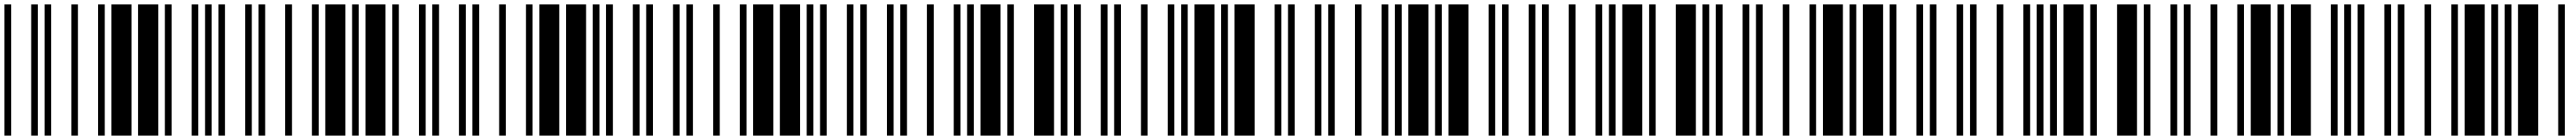

<svg xmlns="http://www.w3.org/2000/svg" viewBox="-20 -610 11560 630"><path d="M0 0V-590H30V0ZM120 0V-590H150V0ZM180 0V-590H210V0ZM300 0V-590H330V0ZM420 0V-590H450V0ZM480 0V-590H570V0ZM600 0V-590H690V0ZM720 0V-590H750V0ZM840 0V-590H870V0ZM900 0V-590H930V0Z M960 0V-590H990V0ZM1080 0V-590H1110V0ZM1140 0V-590H1170V0ZM1260 0V-590H1290V0ZM1380 0V-590H1410V0ZM1440 0V-590H1530V0ZM1560 0V-590H1590V0ZM1620 0V-590H1710V0ZM1740 0V-590H1770V0ZM1860 0V-590H1890V0Z M1920 0V-590H1950V0ZM2040 0V-590H2070V0ZM2100 0V-590H2130V0ZM2220 0V-590H2250V0ZM2340 0V-590H2370V0ZM2400 0V-590H2490V0ZM2520 0V-590H2610V0ZM2640 0V-590H2670V0ZM2700 0V-590H2730V0ZM2820 0V-590H2850V0Z M2880 0V-590H2910V0ZM3000 0V-590H3030V0ZM3060 0V-590H3090V0ZM3180 0V-590H3210V0ZM3300 0V-590H3330V0ZM3360 0V-590H3450V0ZM3480 0V-590H3570V0ZM3600 0V-590H3630V0ZM3660 0V-590H3690V0ZM3780 0V-590H3810V0Z M3840 0V-590H3870V0ZM3960 0V-590H3990V0ZM4020 0V-590H4050V0ZM4140 0V-590H4170V0ZM4260 0V-590H4290V0ZM4320 0V-590H4350V0ZM4380 0V-590H4470V0ZM4500 0V-590H4530V0ZM4620 0V-590H4710V0ZM4740 0V-590H4770V0Z M4800 0V-590H4830V0ZM4920 0V-590H4950V0ZM4980 0V-590H5010V0ZM5100 0V-590H5130V0ZM5220 0V-590H5250V0ZM5280 0V-590H5310V0ZM5340 0V-590H5430V0ZM5460 0V-590H5490V0ZM5520 0V-590H5610V0ZM5700 0V-590H5730V0Z M5760 0V-590H5790V0ZM5880 0V-590H5910V0ZM5940 0V-590H5970V0ZM6060 0V-590H6090V0ZM6180 0V-590H6210V0ZM6240 0V-590H6270V0ZM6300 0V-590H6390V0ZM6420 0V-590H6450V0ZM6480 0V-590H6570V0ZM6660 0V-590H6690V0Z M6720 0V-590H6750V0ZM6840 0V-590H6870V0ZM6900 0V-590H6930V0ZM7020 0V-590H7050V0ZM7140 0V-590H7170V0ZM7200 0V-590H7230V0ZM7260 0V-590H7350V0ZM7380 0V-590H7410V0ZM7500 0V-590H7590V0ZM7620 0V-590H7650V0Z M7680 0V-590H7710V0ZM7800 0V-590H7830V0ZM7860 0V-590H7890V0ZM7980 0V-590H8010V0ZM8100 0V-590H8130V0ZM8160 0V-590H8250V0ZM8280 0V-590H8310V0ZM8340 0V-590H8430V0ZM8460 0V-590H8490V0ZM8580 0V-590H8610V0Z M8640 0V-590H8670V0ZM8760 0V-590H8790V0ZM8820 0V-590H8850V0ZM8940 0V-590H8970V0ZM9060 0V-590H9090V0ZM9120 0V-590H9150V0ZM9180 0V-590H9210V0ZM9240 0V-590H9330V0ZM9360 0V-590H9390V0ZM9480 0V-590H9570V0Z M9600 0V-590H9630V0ZM9720 0V-590H9750V0ZM9780 0V-590H9810V0ZM9900 0V-590H9930V0ZM10020 0V-590H10050V0ZM10080 0V-590H10170V0ZM10200 0V-590H10230V0ZM10260 0V-590H10350V0ZM10440 0V-590H10470V0ZM10500 0V-590H10530V0Z M10560 0V-590H10590V0ZM10680 0V-590H10710V0ZM10740 0V-590H10770V0ZM10860 0V-590H10890V0ZM10980 0V-590H11010V0ZM11040 0V-590H11130V0ZM11160 0V-590H11190V0ZM11220 0V-590H11250V0ZM11280 0V-590H11370V0ZM11460 0V-590H11490V0Z"/></svg>

Font: Libre Barcode 39 Extended
Style: Regular
Weight: 400
Version: Version 1.005; ttfautohint (v1.8.3)